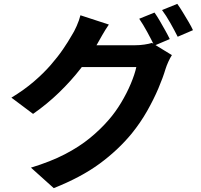

<svg xmlns="http://www.w3.org/2000/svg" viewBox="-20 -884 1040 993"><path d="M779 -819Q792 -801 806.5 -776Q821 -751 835 -726Q849 -701 858 -682L778 -648Q763 -679 741.5 -718.5Q720 -758 700 -787ZM897 -864Q910 -846 925.5 -820.5Q941 -795 955.5 -770.5Q970 -746 978 -728L899 -694Q883 -726 861 -765Q839 -804 818 -832ZM869 -599Q860 -585 851 -565.5Q842 -546 836 -527Q823 -483 799 -426.5Q775 -370 741 -310Q707 -250 661 -193Q590 -107 494.5 -37Q399 33 258 89L140 -17Q242 -48 316 -86.5Q390 -125 445 -170Q500 -215 543 -265Q577 -304 606.5 -353Q636 -402 656.5 -451Q677 -500 685 -537H348L394 -650Q407 -650 437 -650Q467 -650 504 -650Q541 -650 577.5 -650Q614 -650 642 -650Q670 -650 679 -650Q703 -650 726.5 -653.5Q750 -657 766 -662ZM543 -757Q525 -731 508 -701Q491 -671 482 -655Q448 -595 398 -530.5Q348 -466 285.5 -405.5Q223 -345 151 -295L39 -379Q105 -419 155 -462Q205 -505 242 -547.5Q279 -590 306 -629.5Q333 -669 351 -701Q363 -719 376.5 -749.5Q390 -780 396 -805Z"/></svg>

Font: Noto Sans KR
Style: Bold
Weight: 700
Designer: Ryoko NISHIZUKA  (kana, bopomofo & ideographs); Paul D. Hunt (Latin, Greek & Cyrillic); Sandoll Communications , Soo-you
Foundry: Adobe
Version: Version 2.004-H2;hotconv 1.0.118;makeotfexe 2.5.65603